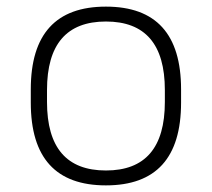

<svg xmlns="http://www.w3.org/2000/svg" viewBox="-20 -550 640 580"><path d="M300 10Q73 10 73 -240V-280Q73 -530 300 -530Q527 -530 527 -280V-240Q527 10 300 10ZM300 -35Q478 -35 478 -242V-278Q478 -485 300 -485Q122 -485 122 -278V-242Q122 -35 300 -35Z"/></svg>

Font: M PLUS Code Latin 60 Light
Style: Regular
Weight: 300
Width: 7
Monospace: yes
Designer: Coji Morishita
Foundry: UNDERFOREST DESIGN
Version: Version 1.005; ttfautohint (v1.8.3)